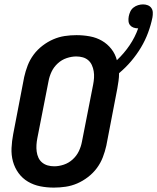

<svg xmlns="http://www.w3.org/2000/svg" viewBox="-20 -842 716 874"><path d="M225 12Q193 12 163 6Q133 0 107.5 -15Q82 -30 64.5 -54Q47 -78 39 -107Q31 -136 32.5 -168Q34 -200 40 -231L90 -491Q96 -518 106 -544Q116 -570 133 -593Q150 -616 173.5 -634Q197 -652 222.5 -663Q248 -674 274.5 -678Q301 -682 328 -682Q359 -682 389 -676.5Q419 -671 444 -656.5Q469 -642 487 -619Q505 -596 512 -568Q545 -599 570 -636Q595 -673 609 -713H608Q597 -713 587.5 -716.5Q578 -720 572 -727.5Q566 -735 565 -745.5Q564 -756 566 -767Q568 -778 573 -789Q578 -800 587.5 -807.5Q597 -815 608.5 -818.5Q620 -822 631 -822Q643 -822 653 -818Q663 -814 669 -805.5Q675 -797 675.5 -785.5Q676 -774 674 -763Q667 -728 654 -693Q641 -658 621.5 -625.5Q602 -593 577 -563.5Q552 -534 522 -509Q522 -491 519.5 -473.5Q517 -456 514 -439L464 -179Q458 -152 448 -126Q438 -100 421 -77Q404 -54 380.5 -36Q357 -18 331.5 -7Q306 4 279 8Q252 12 225 12ZM227 -85Q248 -85 270.5 -92.5Q293 -100 311 -116.5Q329 -133 339 -154Q349 -175 353 -197L404 -457Q407 -472 408 -487.5Q409 -503 406.5 -518Q404 -533 398 -546Q392 -559 381.5 -568Q371 -577 357 -581Q343 -585 327 -585Q306 -585 283.5 -577.5Q261 -570 243 -553.5Q225 -537 215 -516Q205 -495 201 -473L150 -213Q147 -198 146 -182.5Q145 -167 147 -152Q149 -137 155 -124Q161 -111 172 -102Q183 -93 197 -89Q211 -85 227 -85Z"/></svg>

Font: Lode
Style: Bold Italic
Weight: 700
Italic angle: -11°
Monospace: yes
Designer: Belleve Invis
Foundry: Belleve Invis
Version: Version 29.2.0; ttfautohint (v1.8.3)